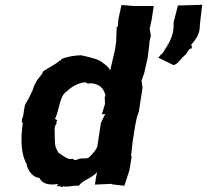

<svg xmlns="http://www.w3.org/2000/svg" viewBox="-20 -772 866 803"><path d="M386 -52 382 -33 377 0 447 -3 449 -1 500 5 521 -59 531 -118 528 -119 535 -181 545 -245 552 -279 561 -307 576 -404 572 -435 583 -466 598 -533 605 -591H604L611 -623L606 -652L614 -688L623 -747H539L488 -751L475 -691L473 -662L468 -659L466 -601L462 -569L441 -478C432 -493 425 -498 409 -510C393 -525 358 -531 329 -539C325 -533 321 -544 328 -541C293 -541 265 -536 236 -525C236 -523 238 -518 228 -518C227 -514 235 -523 231 -519C204 -497 184 -491 159 -472C159 -465 153 -459 140 -443C132 -432 120 -412 118 -398C108 -376 100 -359 88 -340C79 -323 80 -293 75 -281C68 -272 76 -265 70 -263L75 -258C75 -243 75 -256 75 -256C65 -183 69 -122 93 -83C99 -89 89 -86 93 -77C97 -66 103 -49 126 -33C127 -36 128 -29 145 -28C154 -5 185 5 223 -3C213 9 222 10 221 4C223 13 218 12 222 6C237 7 239 14 244 7C265 12 278 3 309 5C317 -4 321 -8 330 -14C349 -25 374 -37 386 -52ZM422 -370C419 -380 423 -371 418 -367L419 -337L406 -294L420 -295L402 -258L387 -159C382 -145 366 -126 350 -112C333 -106 321 -113 307 -106C295 -103 294 -99 285 -108C264 -102 246 -119 224 -134C221 -141 212 -156 214 -154C207 -175 211 -185 209 -194C210 -217 204 -242 216 -254V-265C219 -263 220 -266 218 -270C217 -271 214 -273 210 -274C231 -319 227 -371 262 -392C278 -408 307 -427 340 -428C337 -430 344 -418 356 -424C396 -422 414 -404 422 -370ZM642 -531 705 -500C722 -501 736 -527 751 -539C767 -552 765 -567 782 -570C783 -585 780 -585 777 -582C807 -615 816 -636 816 -669L822 -722L826 -752L724 -749L706 -678C708 -636 697 -612 683 -586C674 -586 681 -593 683 -585C670 -569 664 -549 652 -543C649 -539 646 -535 642 -531Z"/></svg>

Font: Asimov Print
Style: DIt
Weight: 250
Width: 0
Designer: Google
Version: Version 2.000980: 2014